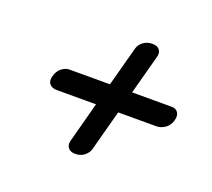

<svg xmlns="http://www.w3.org/2000/svg" viewBox="-88 -685 764 692"><g transform="rotate(20 294.0 -339.0)"><path d="M261 -105Q241.5 -105 233.2 -116.5Q225 -128 229 -143L270.5 -298.5H120Q101.5 -298.5 92 -309.5Q82.5 -320.5 88.5 -341Q94 -361 108.2 -372.2Q122.5 -383.5 138 -383.5H293L334 -536Q338.5 -551.5 352.8 -562.2Q367 -573 387 -573Q407 -573 415 -562.2Q423 -551.5 419 -536L378 -383.5H531Q546 -383.5 554 -372.2Q562 -361 556.5 -341Q551 -320.5 535 -309.5Q519 -298.5 502 -298.5H355.5L313.5 -142Q309.5 -127.5 295.2 -116.2Q281 -105 261 -105Z"/></g></svg>

Font: Fraunces 9pt SuperSoft SemiBold
Style: Italic
Weight: 600
Italic angle: -16°
Version: Version 1.000;[0bf87f6ff]